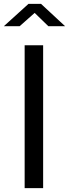

<svg xmlns="http://www.w3.org/2000/svg" viewBox="-33 -977 358 997"><path d="M218 -841H305L180 -957H115L-13 -841H69L147 -910ZM95 -742V0H191V-742Z"/></svg>

Font: 18Franklin
Style: Regular
Weight: 400
Designer: Pablo Impallari, Rodrigo Fuenzalida (Modified by Dan O. Williams)
Version: Version 0.025;PS 000.025;hotconv 1.0.88;makeotf.lib2.5.64775